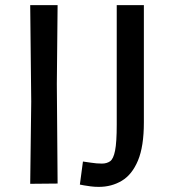

<svg xmlns="http://www.w3.org/2000/svg" viewBox="-20 -717 674 750"><path d="M98 1 102 -320 98 -697H205L202 -389L205 0ZM366 13Q349 13 334 11Q319 9 307.5 7Q296 5 292 4L304 -86Q314 -85 335.5 -81.5Q357 -78 378 -78Q397 -78 410 -87Q423 -96 429.5 -128.5Q436 -161 436 -230V-697H542V-239Q542 -145 519 -90Q496 -35 456 -11Q416 13 366 13Z"/></svg>

Font: Ruda SemiBold
Style: Regular
Weight: 600
Designer: Mariela Monsalve and Angelina Sanchez
Foundry: Mariela Monsalve and Angelina Sanchez
Version: Version 2.001